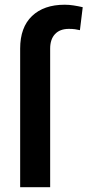

<svg xmlns="http://www.w3.org/2000/svg" viewBox="-20 -780 365 800"><path d="M64 0V-577.6Q64 -666 113.3 -713.1Q162.6 -760.3 249.5 -760.3Q268.6 -760.3 287.1 -757.3Q305.7 -754.4 324.7 -750L313 -654.3Q303.2 -656.7 292.5 -658.2Q281.7 -659.7 267.1 -659.7Q229.5 -659.7 209.2 -637.9Q189 -616.2 189 -577.6V0Z"/></svg>

Font: Heebo SemiBold
Style: Regular
Weight: 600
Designer: Oded Ezer
Foundry: Ezer Type House
Version: Version 3.100